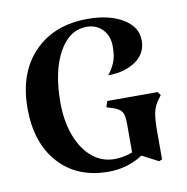

<svg xmlns="http://www.w3.org/2000/svg" viewBox="-62 -536 587 604"><g transform="rotate(-10 231.5 -233.5)"><path d="M441 -200 433 -189Q419 -171 414.5 -150Q410 -129 410 -86V0L400 4L348 -23Q299 9 238 9Q138 9 79.5 -56Q21 -121 21 -231Q21 -344 84.5 -410Q148 -476 256 -476Q325 -476 368.5 -449.5Q412 -423 412 -380Q412 -338 377 -314Q342 -290 289 -290Q303 -307 311 -326.5Q319 -346 319 -377Q319 -411 299 -431.5Q279 -452 249 -452Q193 -452 159.5 -391.5Q126 -331 126 -231Q126 -172 143.5 -125.5Q161 -79 192 -53Q223 -27 263 -27Q293 -27 321 -38V-128Q321 -151 317 -161.5Q313 -172 302 -178.5Q291 -185 266 -192L272 -211H433Z"/></g></svg>

Font: Katibeh
Style: Regular
Weight: 400
Designer: Arabic design by Kourosh Beigpour, Latin design by Eduardo Tunni, engineering by Lasse Fister
Version: Version 1.0010g